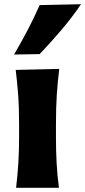

<svg xmlns="http://www.w3.org/2000/svg" viewBox="-20 -893 405 913"><path d="M56.6 0Q63.5 -59.6 67.1 -116.2Q70.8 -172.9 70.8 -242.2V-298.3Q70.8 -382.3 66.4 -441.4Q62 -500.5 54.7 -560.5L261.7 -565.4Q254.4 -504.9 250.2 -444.6Q246.1 -384.3 246.1 -298.3V-242.2Q246.1 -172.9 249.3 -116.2Q252.4 -59.6 260.3 0ZM46.9 -633.8Q81.5 -692.9 112.1 -751.2Q142.6 -809.6 168.5 -868.7L365.2 -873Q323.7 -811.5 273.4 -752.2Q223.1 -692.9 168.5 -635.7Z"/></svg>

Font: Pinar DS2-Bold
Style: Regular
Weight: 700
Designer: Amin Abedi
Version: Version 2.000